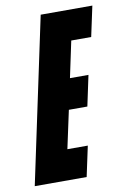

<svg xmlns="http://www.w3.org/2000/svg" viewBox="-97 -737 521 787"><g transform="rotate(-10 163.5 -344.0)"><path d="M-17 0 129 -688H344L317 -562H234L202 -411H279L252 -284H175L141 -126H226L199 0Z"/></g></svg>

Font: Saira UltraCondensed Black
Style: Italic
Weight: 900
Width: 1
Italic angle: -12°
Designer: Hector Gatti with collaboration of the Omnibus-Type team
Foundry: Omnibus-Type
Version: Version 1.101